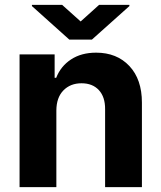

<svg xmlns="http://www.w3.org/2000/svg" viewBox="-20 -769 662 789"><path d="M211.6 -315.3V0H60.4V-545.5H204.5V-449.2H210.9Q229.4 -496.8 271.8 -524.7Q314.3 -552.6 375 -552.6Q460.2 -552.6 511.7 -497.7Q563.2 -442.8 563.2 -347.3V0H411.9V-320.3Q412.3 -370.4 386.4 -398.6Q360.4 -426.8 315 -426.8Q269.2 -426.8 240.6 -397.5Q212 -368.3 211.6 -315.3ZM235.4 -748.9 311.4 -680.8 387.1 -748.9H511.7V-744L357.6 -606.2H264.9L111.2 -744V-748.9Z"/></svg>

Font: Inter UI
Style: Bold
Weight: 700
Designer: Rasmus Andersson
Foundry: rsms
Version: 3.2;8d6f07862